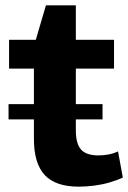

<svg xmlns="http://www.w3.org/2000/svg" viewBox="-20 -689 480 719"><path d="M275 10Q188 10 147.5 -33.5Q107 -77 107 -169V-516L152 -669H264V-201Q264 -151 283.5 -129Q303 -107 349 -107Q367 -107 386 -110.5Q405 -114 422 -122L440 -24Q418 -14 391 -6Q364 2 334 6Q304 10 275 10ZM14 -540H407V-432H14ZM364 -299V-242H12V-299Z"/></svg>

Font: Pathway Extreme 72pt
Style: Bold
Weight: 700
Designer: Eduardo Rodriguez Tunni
Foundry: Eduardo Rodriguez Tunni
Version: Version 1.001;gftools[0.9.26]